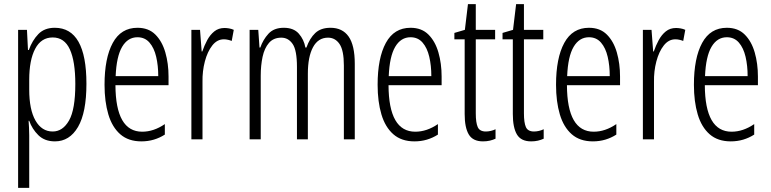

<svg xmlns="http://www.w3.org/2000/svg" viewBox="-20 -677 3746 933"><path d="M246 -542Q400 -542 400 -270Q400 -130 359 -60Q318 10 247 10Q197 10 166.5 -20Q136 -50 122 -90H119Q120 -75 121 -56.5Q122 -38 122 -19V236H68V-532H111L116 -434H120Q137 -481 166.5 -511.5Q196 -542 246 -542ZM236 -495Q180 -495 151 -440Q122 -385 122 -289V-242Q122 -144 152.5 -91Q183 -38 236 -38Q285 -38 315.5 -91.5Q346 -145 346 -269Q346 -379 319.5 -437Q293 -495 236 -495Z M648 -542Q702 -542 735 -509Q768 -476 783.5 -422Q799 -368 799 -305V-263H541Q542 -37 671 -37Q727 -37 781 -74V-23Q756 -7 727.5 1.5Q699 10 667 10Q604 10 564.5 -24.5Q525 -59 506.5 -121Q488 -183 488 -265Q488 -395 528 -468.5Q568 -542 648 -542ZM648 -496Q601 -496 573.5 -449.5Q546 -403 542 -307H749Q749 -358 739 -401Q729 -444 706.5 -470Q684 -496 648 -496Z M1071 -541Q1081 -541 1093 -539Q1105 -537 1116 -532L1106 -478Q1099 -481 1088.5 -483.5Q1078 -486 1068 -486Q1035 -486 1011.5 -456Q988 -426 975.5 -378.5Q963 -331 964 -279V0H910V-532H952L960 -427H963Q973 -456 987 -482Q1001 -508 1021.5 -524.5Q1042 -541 1071 -541Z M1586 -542Q1644 -542 1674 -499.5Q1704 -457 1704 -367V0H1651V-359Q1651 -432 1630 -463Q1609 -494 1574 -494Q1526 -494 1501 -447.5Q1476 -401 1476 -319V0H1423V-352Q1423 -433 1402 -463.5Q1381 -494 1347 -494Q1309 -494 1287 -468.5Q1265 -443 1256 -401Q1247 -359 1247 -309V0H1193V-532H1235L1241 -446H1245Q1258 -484 1284.5 -513Q1311 -542 1359 -542Q1407 -542 1432 -513.5Q1457 -485 1464 -446H1469Q1485 -491 1512 -516.5Q1539 -542 1586 -542Z M1975 -542Q2029 -542 2062 -509Q2095 -476 2110.5 -422Q2126 -368 2126 -305V-263H1868Q1869 -37 1998 -37Q2054 -37 2108 -74V-23Q2083 -7 2054.5 1.5Q2026 10 1994 10Q1931 10 1891.5 -24.5Q1852 -59 1833.5 -121Q1815 -183 1815 -265Q1815 -395 1855 -468.5Q1895 -542 1975 -542ZM1975 -496Q1928 -496 1900.5 -449.5Q1873 -403 1869 -307H2076Q2076 -358 2066 -401Q2056 -444 2033.5 -470Q2011 -496 1975 -496Z M2341 -38Q2353 -38 2365.5 -41Q2378 -44 2388 -49V-3Q2375 3 2360 6.5Q2345 10 2327 10Q2278 10 2258 -23.5Q2238 -57 2238 -123V-486H2188V-517L2239 -532L2254 -657H2292V-532H2386V-486H2292V-126Q2292 -81 2301.5 -59.5Q2311 -38 2341 -38Z M2575 -38Q2587 -38 2599.5 -41Q2612 -44 2622 -49V-3Q2609 3 2594 6.5Q2579 10 2561 10Q2512 10 2492 -23.5Q2472 -57 2472 -123V-486H2422V-517L2473 -532L2488 -657H2526V-532H2620V-486H2526V-126Q2526 -81 2535.5 -59.5Q2545 -38 2575 -38Z M2842 -542Q2896 -542 2929 -509Q2962 -476 2977.5 -422Q2993 -368 2993 -305V-263H2735Q2736 -37 2865 -37Q2921 -37 2975 -74V-23Q2950 -7 2921.5 1.5Q2893 10 2861 10Q2798 10 2758.5 -24.5Q2719 -59 2700.5 -121Q2682 -183 2682 -265Q2682 -395 2722 -468.5Q2762 -542 2842 -542ZM2842 -496Q2795 -496 2767.5 -449.5Q2740 -403 2736 -307H2943Q2943 -358 2933 -401Q2923 -444 2900.5 -470Q2878 -496 2842 -496Z M3265 -541Q3275 -541 3287 -539Q3299 -537 3310 -532L3300 -478Q3293 -481 3282.5 -483.5Q3272 -486 3262 -486Q3229 -486 3205.5 -456Q3182 -426 3169.5 -378.5Q3157 -331 3158 -279V0H3104V-532H3146L3154 -427H3157Q3167 -456 3181 -482Q3195 -508 3215.5 -524.5Q3236 -541 3265 -541Z M3512 -542Q3566 -542 3599 -509Q3632 -476 3647.5 -422Q3663 -368 3663 -305V-263H3405Q3406 -37 3535 -37Q3591 -37 3645 -74V-23Q3620 -7 3591.5 1.5Q3563 10 3531 10Q3468 10 3428.5 -24.5Q3389 -59 3370.5 -121Q3352 -183 3352 -265Q3352 -395 3392 -468.5Q3432 -542 3512 -542ZM3512 -496Q3465 -496 3437.5 -449.5Q3410 -403 3406 -307H3613Q3613 -358 3603 -401Q3593 -444 3570.5 -470Q3548 -496 3512 -496Z"/></svg>

Font: Noto Sans Malayalam ExtraCondensed Light
Style: Regular
Weight: 300
Width: 2
Designer: Jelle Bosma - Monotype Design Team
Foundry: Monotype Imaging Inc.
Version: Version 2.104; ttfautohint (v1.8.4.7-5d5b)